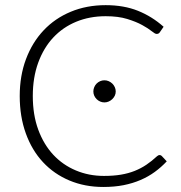

<svg xmlns="http://www.w3.org/2000/svg" viewBox="-20 -736 720 764"><path d="M58.5 0ZM615 -119Q620 -119 623.5 -115.5L643.5 -94Q621.5 -70.5 595.8 -51.8Q570 -33 539.2 -19.8Q508.5 -6.5 471.8 0.8Q435 8 391 8Q317.5 8 256.2 -17.8Q195 -43.5 151 -90.8Q107 -138 82.8 -205Q58.5 -272 58.5 -354Q58.5 -434.5 83.5 -501Q108.5 -567.5 153.5 -615.2Q198.5 -663 261.5 -689.2Q324.5 -715.5 400.5 -715.5Q473 -715.5 529 -693Q585 -670.5 631 -629.5L615.5 -607Q611.5 -601 603 -601Q597 -601 583.5 -612Q570 -623 546 -636.2Q522 -649.5 486.2 -660.5Q450.5 -671.5 400.5 -671.5Q336.5 -671.5 283.2 -649.5Q230 -627.5 191.8 -586.5Q153.5 -545.5 132 -486.5Q110.5 -427.5 110.5 -354Q110.5 -279 132.2 -220Q154 -161 192 -120.2Q230 -79.5 281.8 -57.8Q333.5 -36 393.5 -36Q431.5 -36 461.2 -41Q491 -46 516 -56Q541 -66 562.5 -80.5Q584 -95 605 -114.5Q607.5 -116.5 610 -117.8Q612.5 -119 615 -119ZM440.5 -372Q440.5 -363 436.8 -355.2Q433 -347.5 426.8 -341.5Q420.5 -335.5 412.5 -332Q404.5 -328.5 395.5 -328.5Q386.5 -328.5 378.5 -332Q370.5 -335.5 364.5 -341.5Q358.5 -347.5 355 -355.2Q351.5 -363 351.5 -372Q351.5 -381 355 -389.2Q358.5 -397.5 364.5 -403.5Q370.5 -409.5 378.5 -413Q386.5 -416.5 395.5 -416.5Q404.5 -416.5 412.5 -413Q420.5 -409.5 426.8 -403.5Q433 -397.5 436.8 -389.2Q440.5 -381 440.5 -372Z"/></svg>

Font: Lato Light
Style: Regular
Weight: 300
Designer: Lukasz Dziedzic
Foundry: tyPoland Lukasz Dziedzic
Version: Version 2.007; 2014-02-27